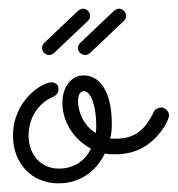

<svg xmlns="http://www.w3.org/2000/svg" viewBox="-20 -410 410 443"><path d="M244 -54C305 -53 342 -87 364 -126C366 -131 370 -139 370 -144C370 -154 360 -162 352 -162C346 -162 338 -158 336 -154C315 -110 291 -90 247 -90C242 -90 238 -90 234 -90C237 -101 238 -112 238 -123C238 -203 208 -236 173 -236C144 -236 124 -209 124 -173C124 -127 152 -87 190 -67C177 -41 153 -21 116 -21C74 -21 46 -53 46 -97C46 -146 76 -174 97 -184C107 -188 115 -193 115 -204C115 -214 109 -220 98 -220C79 -220 10 -180 10 -97C10 -32 54 13 115 13C167 13 203 -17 222 -56C229 -54 236 -54 244 -54ZM160 -177C160 -196 169 -200 173 -200C192 -200 202 -158 202 -123C202 -116 202 -109 201 -103C173 -120 160 -152 160 -177ZM82 -311C79 -308 77 -304 77 -299C77 -291 84 -283 94 -283C97 -283 101 -285 105 -288L183 -362C186 -365 188 -369 188 -373C188 -382 180 -390 172 -390C168 -390 164 -388 160 -385ZM165 -311C162 -308 160 -304 160 -299C160 -291 167 -283 177 -283C180 -283 184 -285 188 -288L266 -362C269 -365 271 -369 271 -373C271 -382 263 -390 255 -390C251 -390 247 -388 243 -385Z"/></svg>

Font: Sacramento
Style: Regular
Weight: 400
Designer: Astigmatic (AOETI)
Foundry: Astigmatic (AOETI)
Version: Version 1.000